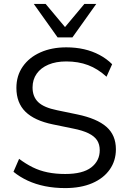

<svg xmlns="http://www.w3.org/2000/svg" viewBox="-20 -957 655 986"><path d="M314.7 8.9Q259.7 8.9 211.3 -0.8Q162.9 -10.6 122.3 -29.4Q81.7 -48.2 49.2 -74.8L78.1 -141.3Q112.2 -115.7 147.6 -98.1Q183 -80.5 224.3 -72Q265.5 -63.5 314.7 -63.5Q404.8 -63.5 448.5 -97.2Q492.2 -130.9 492.2 -185.6Q492.2 -215.5 478.6 -236.5Q464.9 -257.5 434.6 -272.4Q404.3 -287.3 355.3 -296.9L251.2 -318.3Q156.7 -337.8 110.5 -383.4Q64.2 -429.1 64.2 -505.5Q64.2 -568.3 96.9 -615.2Q129.5 -662.1 187.5 -688Q245.5 -713.9 320.7 -713.9Q368.7 -713.9 411.6 -704.2Q454.5 -694.4 491.2 -674.8Q527.9 -655.3 555.9 -627.2L527 -563Q482.3 -603.8 432.3 -622.6Q382.3 -641.5 320.2 -641.5Q267.3 -641.5 228.5 -625Q189.7 -608.6 168.4 -578.4Q147.2 -548.3 147.2 -507.8Q147.2 -460.2 176.5 -432.3Q205.8 -404.4 273.4 -390.9L377.1 -369.4Q477.7 -348.4 526.4 -305.8Q575.2 -263.2 575.2 -190.3Q575.2 -131.6 543.6 -86.5Q512 -41.4 453.5 -16.2Q394.9 8.9 314.7 8.9ZM275.8 -765 153.4 -936.9H214.3L313.9 -818L413.4 -936.9H474.4L352 -765Z"/></svg>

Font: Nunito Sans 12pt ExtraLight
Style: Regular
Weight: 200
Designer: Vernon Adams
Foundry: Vernon Adams
Version: Version 3.101;gftools[0.9.27]